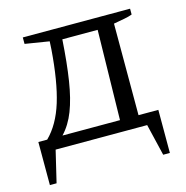

<svg xmlns="http://www.w3.org/2000/svg" viewBox="-101 -619 836 861"><g transform="rotate(-15 317.5 -188.5)"><path d="M26 147V-53H67Q122 -107 150.5 -199.5Q179 -292 190 -439L192 -476L80 -494V-524H578V-497Q562 -491 543 -487.5Q524 -484 491 -478V-53H583V147H552L517 0H92L57 147ZM249 -470Q242 -361 229.5 -281.5Q217 -202 195.5 -146.5Q174 -91 138 -53H405L413 -470Z"/></g></svg>

Font: Piazzolla SC
Style: Regular
Weight: 400
Designer: Juan Pablo del Peral
Foundry: Huerta Tipografica
Version: Version 1.330